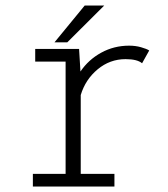

<svg xmlns="http://www.w3.org/2000/svg" viewBox="-20 -678 610 698"><path d="M178 -524 288 -658H359L224.5 -524ZM273.5 -46H396V0H99.5V-46H218.5V-454H108V-500H267.5L272.5 -418Q301.5 -461 348 -486.5Q394.5 -512 449.5 -512Q473 -512 493 -506.2Q513 -500.5 522.5 -494.5L496.5 -448Q479 -463 436.5 -463Q379.5 -463 335 -426Q290.5 -389 273.5 -332.5Z"/></svg>

Font: League Mono Narrow UltraLight
Style: Regular
Weight: 200
Width: 3
Designer: Tyler Finck
Foundry: The League of Moveable Type / Tyler Finck
Version: Version 2.210